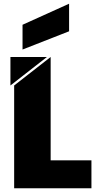

<svg xmlns="http://www.w3.org/2000/svg" viewBox="-20 -1011 531 1031"><path d="M101 -878V-745L351 -843V-991ZM36 -705V-552L232 -705ZM56 0H471V-150H252V-705L56 -552Z"/></svg>

Font: Poppins STUK1
Style: Regular
Weight: 400
Designer: Jonny Pinhorn (original), Sammy Jo Hughes (modified version)
Foundry: Type Mafia
Version: Version 1.002;hotconv 1.0.109;makeotfexe 2.5.65596